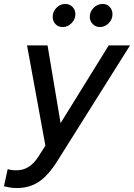

<svg xmlns="http://www.w3.org/2000/svg" viewBox="-80 -739 679 973"><path d="M5 214Q-12 214 -28 211.5Q-44 209 -60 205L-41 118Q-33 121 -21 122.5Q-9 124 4 124Q37 124 64.5 107Q92 90 115 54L150 -1L57 -509H161L227 -115L471 -509H579L210 78Q164 151 116.5 182.5Q69 214 5 214ZM238 -602Q215 -602 201 -617Q187 -632 187 -654Q187 -680 206 -699.5Q225 -719 251 -719Q273 -719 287.5 -704Q302 -689 302 -667Q302 -641 282.5 -621.5Q263 -602 238 -602ZM426 -602Q405 -602 390 -617Q375 -632 375 -654Q375 -680 394.5 -699.5Q414 -719 440 -719Q462 -719 476 -704Q490 -689 490 -667Q490 -641 471 -621.5Q452 -602 426 -602Z"/></svg>

Font: Red Hat Display SemiBold
Style: Italic
Weight: 600
Italic angle: -12°
Designer: Pentagram, MCKL
Foundry: Pentagram, MCKL
Version: Version 1.023